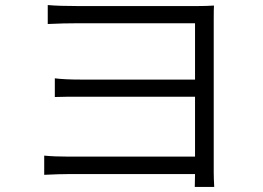

<svg xmlns="http://www.w3.org/2000/svg" viewBox="-20 -717 1040 760"><path d="M155 -101Q195 -97 255 -97H752V-334H243L197 -333V-407Q235 -402 301 -402H752V-625H290Q232 -625 169 -622V-697Q213 -693 290 -693H760Q795 -693 827 -695Q826 -682 826 -639V-35Q826 -11 828 23H751L752 -28H255Q215 -28 155 -25Z"/></svg>

Font: Source Han Sans CN Normal
Style: Regular
Weight: 350
Designer: Ryoko NISHIZUKA 西塚涼子 (kana, bopomofo & ideographs); Paul D. Hunt (Latin, Greek & Cyrillic); Sandoll Communications 산돌커뮤니
Foundry: Adobe
Version: Version 2.004;hotconv 1.0.118;makeotfexe 2.5.65603